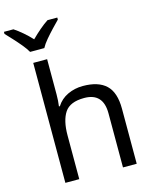

<svg xmlns="http://www.w3.org/2000/svg" viewBox="-180 -1083 940 1175"><g transform="rotate(-15 289.5 -495.0)"><path d="M173 -537Q173 -497 168 -462H174Q200 -503 244.5 -524Q289 -545 341 -545Q439 -545 488 -498.5Q537 -452 537 -349V0H450V-343Q450 -472 330 -472Q240 -472 206.5 -421.5Q173 -371 173 -277V0H85V-760H173ZM84 -830Q71 -853 49 -879.5Q27 -906 3 -932Q-21 -958 -39 -977V-990H21Q47 -973 75 -949Q103 -925 128 -898Q155 -925 183 -949Q211 -973 237 -990H299V-977Q280 -958 255.5 -932Q231 -906 208.5 -879.5Q186 -853 174 -830Z"/></g></svg>

Font: Noto Sans Historical
Style: Regular
Weight: 400
Designer: Monotype Design Team
Foundry: Monotype Imaging Inc.
Version: Version 2.013; ttfautohint (v1.8.4.7-5d5b)